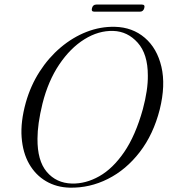

<svg xmlns="http://www.w3.org/2000/svg" viewBox="-20 -832 760 863"><path d="M496.5 -711.5Q575.5 -709.5 630.8 -662.2Q686 -615 705.5 -532Q725 -449 698 -340Q669.5 -228 608.2 -148.5Q547 -69 465 -27.8Q383 13.5 293 11.5Q234 10 187 -17.5Q140 -45 111.2 -95Q82.5 -145 77.2 -214.8Q72 -284.5 96 -371Q117.5 -447 158 -510Q198.5 -573 252.8 -618.8Q307 -664.5 369.2 -688.8Q431.5 -713 496.5 -711.5ZM303 -7Q365.5 -5.5 426.2 -39.8Q487 -74 538 -148.2Q589 -222.5 622 -341Q645.5 -428.5 644.5 -493Q644.5 -589 599 -640Q553.5 -691 489 -693Q423 -695 359.5 -655.5Q296 -616 246.2 -542Q196.5 -468 171 -366.5Q159.5 -319.5 154 -280.2Q148.5 -241 148.5 -209Q147.5 -110 190.2 -59.5Q233 -9 303 -7ZM393.5 -795.5Q397.5 -811.5 413 -811.5H618Q633 -811.5 628.5 -795.5Q624 -779.5 609 -779.5H404Q389 -779.5 393.5 -795.5Z"/></svg>

Font: Fraunces 72pt S000 Light
Style: Italic
Weight: 300
Italic angle: -16°
Version: Version 1.000; ttfautohint (v1.8.3)